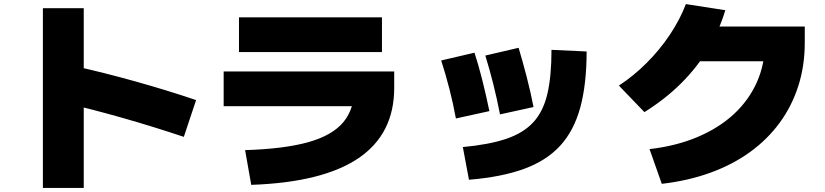

<svg xmlns="http://www.w3.org/2000/svg" viewBox="-20 -840 4040 940"><path d="M880 -170Q724 -222 574 -264.5Q424 -307 292 -337L342 -517Q487 -485 642.5 -441.5Q798 -398 940 -350ZM190 80V-800H390V80Z M1180 -105Q1372 -111 1489.5 -144Q1607 -177 1661 -242Q1715 -307 1715 -410L1805 -320H1075V-490H1910V-410Q1910 -184 1735 -65.5Q1560 53 1210 65ZM1150 -585V-755H1850V-585Z M2246 -120Q2375 -132 2459 -160.5Q2543 -189 2591.5 -242Q2640 -295 2660 -381Q2680 -467 2680 -596L2852 -588Q2852 -428 2821 -314Q2790 -200 2722.5 -126.5Q2655 -53 2545 -13Q2435 27 2276 40ZM2212 -260Q2199 -332 2180 -405.5Q2161 -479 2140 -544L2303 -582Q2323 -521 2341.5 -447Q2360 -373 2376 -296ZM2428 -280Q2413 -357 2394.5 -430.5Q2376 -504 2356 -568L2519 -606Q2539 -539 2558.5 -464Q2578 -389 2592 -316Z M3160 -110Q3290 -125 3394.5 -169Q3499 -213 3572.5 -281Q3646 -349 3685.5 -437.5Q3725 -526 3725 -630L3805 -540H3330V-710H3920V-630Q3920 -518 3888.5 -419.5Q3857 -321 3797.5 -239.5Q3738 -158 3652.5 -96Q3567 -34 3458 5.5Q3349 45 3220 60ZM3010 -421Q3082 -468 3146 -532Q3210 -596 3259.5 -670Q3309 -744 3338 -820L3531 -790Q3500 -687 3445.5 -597.5Q3391 -508 3314 -431.5Q3237 -355 3135 -291Z"/></svg>

Font: M PLUS 2 Black
Style: Regular
Weight: 900
Designer: Coji Morishita
Foundry: UNDERFOREST DESIGN
Version: Version 1.001